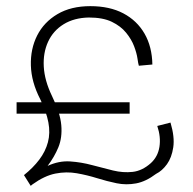

<svg xmlns="http://www.w3.org/2000/svg" viewBox="-20 -592 628 625"><path d="M80 13 58 -22Q88 -46 108 -72.5Q128 -99 136 -129Q144 -159 137.5 -193.5Q131 -228 111 -269Q82 -325 80.5 -379Q79 -433 101 -476.5Q123 -520 167 -546Q211 -572 274 -572Q337 -572 381.5 -548.5Q426 -525 450.5 -482.5Q475 -440 476 -382L432 -378Q430 -384 427.5 -401.5Q425 -419 416.5 -441.5Q408 -464 390.5 -485.5Q373 -507 344 -521Q315 -535 269 -535Q221 -534 187 -513Q153 -492 136.5 -456Q120 -420 122.5 -375Q125 -330 149 -280Q176 -225 179.5 -184.5Q183 -144 170 -112.5Q157 -81 135 -52Q172 -69 208.5 -66.5Q245 -64 280 -54.5Q315 -45 348 -37Q381 -29 412 -32.5Q443 -36 471 -61Q494 -82 499 -114Q504 -146 492 -182L535 -193Q549 -146 544 -112.5Q539 -79 523.5 -57.5Q508 -36 488 -26Q455 -1 423 5Q391 11 359.5 4.5Q328 -2 296 -12Q264 -22 230 -28Q196 -34 160.5 -27Q125 -20 86 8Q85 9 83.5 10Q82 11 80 13ZM34 -222V-259H402V-222Z"/></svg>

Font: Darker Grotesque
Style: Regular
Weight: 400
Designer: Gabriel Lam
Foundry: TypeRant
Version: Version 1.000;gftools[0.9.28]